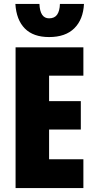

<svg xmlns="http://www.w3.org/2000/svg" viewBox="-20 -954 483 974"><path d="M403 0H59V-714H403V-570H229V-441H390V-297H229V-146H403ZM229 -766Q149 -766 106 -809.5Q63 -853 58 -934H180Q183 -861 229 -861Q257 -861 270 -880Q283 -899 284 -934H406Q402 -855 357 -810.5Q312 -766 229 -766Z"/></svg>

Font: Noto Sans ExtraCondensed Black
Style: Regular
Weight: 900
Width: 2
Designer: Monotype Design Team
Foundry: Monotype Imaging Inc.
Version: Version 2.013; ttfautohint (v1.8.4.7-5d5b)